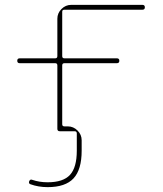

<svg xmlns="http://www.w3.org/2000/svg" viewBox="-20 -540 672 790"><path d="M61 -280Q51 -280 51 -290Q51 -300 61 -300H207Q216 -300 216 -309V-463Q216 -486 233 -503Q250 -520 273 -520H566Q576 -520 576 -510Q576 -500 566 -500H245Q236 -500 236 -492V-309Q236 -300 245 -300H461Q471 -300 471 -290Q471 -280 461 -280H245Q236 -280 236 -271V-29Q236 -20 245 -20H259Q282 -20 299 -3Q316 14 316 37V80Q316 158 282.5 194Q249 230 176 230Q138 230 105 218Q97 215 100 206Q104 196 113 200Q142 210 176 210Q240 210 268 179.5Q296 149 296 80V9Q296 0 287 0H226Q216 0 216 -10V-271Q216 -280 207 -280Z"/></svg>

Font: Rounded Mplus 1c Thin
Style: Regular
Weight: 250
Version: Version 1.059.20150529